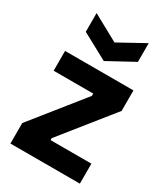

<svg xmlns="http://www.w3.org/2000/svg" viewBox="-189 -853 824 941"><g transform="rotate(30 223.5 -382.5)"><path d="M27 0V-116L256 -402V-415H32V-527H419V-411L189 -124V-113H420V0ZM73 -765 221 -684 368 -765V-659L221 -579L73 -659Z"/></g></svg>

Font: Bricolage Grotesque 24pt SemiCondensed
Style: Bold
Weight: 700
Width: 4
Designer: Mathieu Triay
Foundry: Atelier Triay
Version: Version 1.001;gftools[0.9.33.dev8+g029e19f]